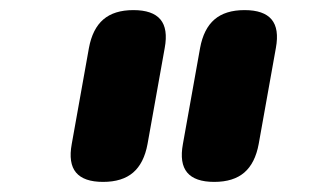

<svg xmlns="http://www.w3.org/2000/svg" viewBox="-20 -780 640 380"><path d="M342 -495 376 -685Q383 -723 404.5 -741.5Q426 -760 464 -760Q502 -760 517.5 -741.5Q533 -723 526 -685L492 -495Q485 -457 463.5 -438.5Q442 -420 404 -420Q366 -420 350.5 -438.5Q335 -457 342 -495ZM122 -495 156 -685Q163 -723 184.5 -741.5Q206 -760 244 -760Q282 -760 297.5 -741.5Q313 -723 306 -685L272 -495Q265 -457 243.5 -438.5Q222 -420 184 -420Q146 -420 130.5 -438.5Q115 -457 122 -495Z"/></svg>

Font: Maple Mono NL ExtraBold
Style: Italic
Weight: 800
Italic angle: -10°
Monospace: yes
Designer: subframe7536
Version: Version 7.000